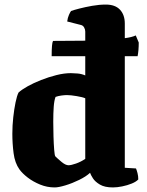

<svg xmlns="http://www.w3.org/2000/svg" viewBox="-20 -820 641 840"><path d="M219 0Q186 0 155.5 -12.5Q125 -25 101.5 -43Q78 -61 65 -79Q45 -107 39.5 -149.5Q34 -192 34 -235Q34 -271 38 -307Q42 -343 48 -372Q54 -401 61 -415Q75 -428 101 -442.5Q127 -457 160 -470Q193 -483 227 -491.5Q261 -500 290 -500Q301 -500 319 -498.5Q337 -497 353 -490V-574H206Q206 -603 207.5 -619.5Q209 -636 212 -641Q252 -641 287 -641.5Q322 -642 353 -642V-682Q353 -691 348 -700Q343 -709 333 -711L274 -726Q276 -742 281.5 -754.5Q287 -767 291 -772Q302 -776 327 -782.5Q352 -789 383 -794.5Q414 -800 443 -800Q484 -800 505 -777.5Q526 -755 526 -717V-653Q557 -657 574 -665L587 -634Q587 -599 582 -574H526V-86L575 -83Q578 -76 581.5 -63Q585 -50 585 -35Q576 -25 556.5 -17Q537 -9 514.5 -4.5Q492 0 474 0Q438 0 417 -12.5Q396 -25 386.5 -40Q377 -55 374 -64Q357 -48 326.5 -33Q296 -18 266 -9Q236 0 219 0ZM280 -97Q291 -97 312.5 -104.5Q334 -112 353 -125V-390Q342 -395 315.5 -399.5Q289 -404 273 -404Q262 -404 248 -402Q234 -400 223 -396Q217 -380 215 -352.5Q213 -325 213 -287Q213 -258 214 -224Q215 -190 217 -165Q219 -140 222 -136Q233 -125 250 -111Q267 -97 280 -97Z"/></svg>

Font: Texturina Black
Style: Regular
Weight: 900
Designer: Guillermo Torres Carreño
Foundry: Omnibus-Type
Version: Version 1.002; ttfautohint (v1.8.3)